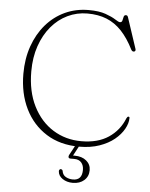

<svg xmlns="http://www.w3.org/2000/svg" viewBox="-61 -763 800 1025"><g transform="rotate(5 339.5 -251.0)"><path d="M639.5 -159Q639.5 -130.5 622.2 -99.8Q605 -69 572.8 -42.5Q540.5 -16 493.2 0.5Q446 17 385.5 17Q282.5 17 208.5 -29.8Q134.5 -76.5 94.5 -158Q54.5 -239.5 54.5 -345Q54.5 -425.5 78 -492.8Q101.5 -560 144.2 -609.8Q187 -659.5 245.2 -686.8Q303.5 -714 373 -714Q428.5 -714 463.5 -701.5Q498.5 -689 517.5 -676.5Q536.5 -664 544 -664Q554 -664 556.5 -674Q559 -684 561.2 -694Q563.5 -704 573 -704Q577 -704 579.8 -702Q582.5 -700 584.5 -694L639 -529.5Q641.5 -523 639 -518.5Q636.5 -514 630 -514Q626 -514 622.8 -516.5Q619.5 -519 617 -523.5Q587.5 -582.5 551.8 -620.5Q516 -658.5 471 -676.8Q426 -695 367.5 -695Q311 -695 261.2 -671Q211.5 -647 174.5 -602.8Q137.5 -558.5 116.5 -497.5Q95.5 -436.5 95.5 -361.5Q95.5 -254 135 -175.5Q174.5 -97 242 -55Q309.5 -13 393.5 -13Q482 -13 539.5 -51.5Q597 -90 623 -155.5Q625.5 -160.5 627.8 -163Q630 -165.5 633.5 -165.5Q636 -165.5 637.8 -164Q639.5 -162.5 639.5 -159ZM374 -5H395L354 72L343.5 67Q349 67 354.5 67Q360 67 365.5 67Q404.5 67 428.2 86.8Q452 106.5 452 137.5Q452 171 428.5 191.8Q405 212.5 367.5 212.5Q335.5 212.5 312.5 196.8Q289.5 181 288.5 156.5Q288.5 151.5 291.2 148.5Q294 145.5 297 145Q301.5 145 304.8 147.5Q308 150 308.5 154Q312 176 329.2 185.2Q346.5 194.5 367 194.5Q416 194.5 416 139Q416 115 403 99.8Q390 84.5 364.5 84.5H345Q336 84.5 334 79.2Q332 74 335 67Z"/></g></svg>

Font: Fraunces Thin
Style: Regular
Weight: 250
Version: Version 1.000;[b76b70a41]